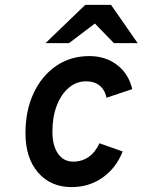

<svg xmlns="http://www.w3.org/2000/svg" viewBox="-20 -752 582 784"><path d="M272.5 12Q186.5 12 135.2 -47.8Q84 -107.5 84 -208Q84 -300.5 117.2 -371.5Q150.5 -442.5 209.2 -482.8Q268 -523 344.5 -523Q411 -523 458.2 -486.8Q505.5 -450.5 520 -388L415 -353Q408 -385.5 386.5 -402.8Q365 -420 331.5 -420Q292 -420 260.8 -393.5Q229.5 -367 211.8 -320.8Q194 -274.5 194 -215Q194 -157.5 216.8 -124.8Q239.5 -92 279 -92Q314.5 -92 342 -111.2Q369.5 -130.5 386 -167L481 -133.5Q454 -65.5 398.8 -26.8Q343.5 12 272.5 12ZM166 -576 328 -732H433.5L542 -576H445L367.5 -656L262 -576Z"/></svg>

Font: Overpass SemiBold
Style: Italic
Weight: 600
Italic angle: -10°
Designer: Delve Withrington, Dave Bailey, Thomas Jockin
Foundry: Delve Fonts LLC
Version: Version 4.000